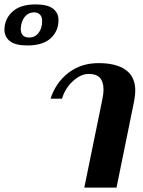

<svg xmlns="http://www.w3.org/2000/svg" viewBox="-182 -850 647 870"><path d="M-162 -717Q-162 -723 -160 -737Q-151 -779 -116.5 -804.5Q-82 -830 -20 -830Q33 -830 58 -811Q83 -792 83 -759Q83 -709 47.5 -676.5Q12 -644 -58 -644Q-112 -644 -137 -663.5Q-162 -683 -162 -717ZM9 -755Q9 -773 -0.5 -783.5Q-10 -794 -28 -794Q-50 -794 -65.5 -778.5Q-81 -763 -86 -737Q-88 -725 -88 -720Q-88 -680 -50 -680Q-24 -680 -7.5 -700.5Q9 -721 9 -755ZM281 -396Q287 -423 287 -445Q287 -479 271 -497Q255 -515 220 -515Q184 -515 148.5 -482.5Q113 -450 99 -403H47Q71 -476 128 -520Q185 -564 265 -564Q345 -564 388 -533Q431 -502 431 -439Q431 -421 426 -393L346 0H200Z"/></svg>

Font: Trirong
Style: Bold Italic
Weight: 700
Italic angle: -12°
Designer: Katatrad Team
Foundry: CadsonDemak
Version: Version 1.001